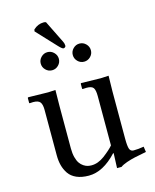

<svg xmlns="http://www.w3.org/2000/svg" viewBox="-116 -840 749 930"><g transform="rotate(-15 258.5 -375.0)"><path d="M204.6 -759.3 260.3 -646.5Q265.6 -636.2 265.6 -625Q265.6 -621.6 262 -618.4Q258.3 -615.2 253.9 -615.2Q247.6 -615.2 231 -632.8L139.2 -731L141.1 -740.2Q164.1 -761.7 192.9 -761.7Q200.2 -761.7 204.6 -759.3ZM302 -540.3Q288.6 -553.7 288.6 -572.3Q288.6 -590.8 302 -604.2Q315.4 -617.7 334 -617.7Q352.5 -617.7 366 -604.2Q379.4 -590.8 379.4 -572.3Q379.4 -553.7 366 -540.3Q352.5 -526.9 334 -526.9Q315.4 -526.9 302 -540.3ZM141.4 -540.3Q127.9 -553.7 127.9 -572.3Q127.9 -590.8 141.4 -604.2Q154.8 -617.7 173.3 -617.7Q191.9 -617.7 205.3 -604.2Q218.8 -590.8 218.8 -572.3Q218.8 -553.7 205.3 -540.3Q191.9 -526.9 173.3 -526.9Q154.8 -526.9 141.4 -540.3ZM428.7 -116.2Q428.7 -78.1 433.8 -64Q439 -49.8 454.1 -49.8Q477.1 -49.8 505.4 -54.7L509.3 -27.3Q471.2 -20 450.9 -15.6Q430.7 -11.2 408.9 -3.7Q387.2 3.9 376.5 12.2H354L356.9 -62H354Q285.2 12.2 213.4 12.2Q177.7 12.2 152.1 1Q126.5 -10.3 113 -30.3Q99.6 -50.3 93.8 -73Q87.9 -95.7 87.9 -123.5V-351.6Q87.9 -378.4 78.9 -390.1Q69.8 -401.9 43.9 -401.9Q37.1 -401.9 27.3 -400.9L24.4 -402.3V-428.2L27.3 -430.7Q94.7 -428.7 127 -428.7L163.6 -430.7L162.6 -351.1V-137.7Q162.6 -112.3 167.7 -93Q172.9 -73.7 180.7 -62.5Q188.5 -51.3 199.2 -44.2Q210 -37.1 219.5 -34.9Q229 -32.7 238.8 -32.7Q271.5 -32.7 303.7 -56.6Q337.9 -82.5 354 -101.6V-349.1Q354 -378.4 346.2 -390.1Q338.4 -401.9 312 -401.9Q298.8 -401.9 292 -400.9L290 -403.3V-427.7L292 -430.7Q362.8 -428.7 390.6 -428.7L430.2 -430.7L428.7 -352.1Z"/></g></svg>

Font: Libertinage
Style: f
Weight: 400
Designer: OSP
Foundry: OSP
Version: Version 1.0; 2008; OFL relea